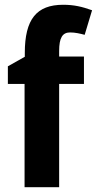

<svg xmlns="http://www.w3.org/2000/svg" viewBox="-20 -785 406 805"><path d="M332 -433V-548H228V-571C228 -627 242 -649 274 -649C296 -649 316 -644 335 -639L366 -742C324 -757 290 -765 245 -765C133 -765 84 -704 84 -563V-547L13 -507V-433H83V0H228V-433Z"/></svg>

Font: Noto Sans Oriya Cond Bold
Style: Bold
Weight: 700
Width: 3
Designer: Amélie Bonet and Sol Matas
Foundry: Google LLC
Version: Version 2.006